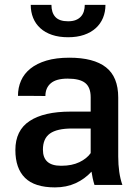

<svg xmlns="http://www.w3.org/2000/svg" viewBox="-20 -782 582 812"><path d="M268 -624.5Q229.5 -624.5 200 -634.5Q170.5 -644.5 150.5 -662.8Q130.5 -681 120.2 -706.2Q110 -731.5 110 -761.5H197.5Q197.5 -728.5 214.2 -710.2Q231 -692 268 -692Q287 -692 300.2 -697.2Q313.5 -702.5 322 -711.8Q330.5 -721 334.5 -733.8Q338.5 -746.5 338.5 -761.5H426Q426 -731.5 415.5 -706.2Q405 -681 384.8 -662.8Q364.5 -644.5 335.2 -634.5Q306 -624.5 268 -624.5ZM212.5 10.5Q126.5 10.5 85.8 -29.8Q45 -70 45 -147.5Q45 -230.5 105.2 -270.2Q165.5 -310 278.5 -310H363.5V-370.5Q363.5 -412.5 340.5 -431Q317.5 -449.5 266 -449.5Q218 -449.5 195 -430Q172 -410.5 172 -376Q143 -376 114.5 -376.5H112.5Q109.5 -376.5 106.5 -376.5H104.5Q102.5 -376.5 100 -376.5H98.5Q95.5 -376.5 93 -376.5H91Q90.5 -376.5 89.5 -376.5H87.5Q86.5 -376.5 86 -376.5H65Q63.5 -376.5 62.5 -376.5H60.5Q59.5 -376.5 58.5 -376.5H56Q56 -411.5 69 -441Q82 -470.5 108.8 -492Q135.5 -513.5 176.5 -525.8Q217.5 -538 273.5 -538Q376 -538 428 -497.5Q480 -457 480 -369.5V-120.5Q480 -50 497.5 0H379.5Q375 -14.5 372 -28.5Q369 -42.5 367 -56Q338.5 -25 299.8 -7.2Q261 10.5 212.5 10.5ZM240.5 -81Q284 -81 315.8 -96.2Q347.5 -111.5 363.5 -134.5V-238.5H284.5Q221 -238.5 191.2 -217.2Q161.5 -196 161.5 -149Q161.5 -81 237.5 -81Z"/></svg>

Font: Roberto Sans Medium
Style: Regular
Weight: 500
Designer: Google (font) & Cristiano Sobral (main changes)
Version: Version 1.000;October 12, 2021;FontCreator 14.0.0.2814 64-bi